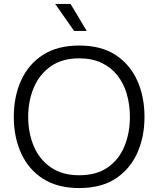

<svg xmlns="http://www.w3.org/2000/svg" viewBox="-20 -946 803 974"><path d="M382 8Q272 8 198.5 -39Q125 -86 87.5 -168Q50 -250 50 -353Q50 -457 87.5 -539Q125 -621 198.5 -668Q272 -715 382 -715Q492 -715 565 -668Q638 -621 675.5 -539Q713 -457 713 -353Q713 -250 675.5 -168Q638 -86 565 -39Q492 8 382 8ZM382 -57Q470 -57 527 -97Q584 -137 611.5 -204.5Q639 -272 639 -353Q639 -414 623.5 -468Q608 -522 576 -563Q544 -604 495.5 -627Q447 -650 382 -650Q295 -650 237.5 -609.5Q180 -569 151.5 -501.5Q123 -434 123 -353Q123 -273 151 -205.5Q179 -138 237 -97.5Q295 -57 382 -57ZM356 -789 260 -926H338L420 -789Z"/></svg>

Font: Onest Light
Style: Regular
Weight: 300
Designer: Dmitri Voloshin, Andrey Kudryavtsev
Foundry: Dmitri Voloshin, Andrey Kudryavtsev
Version: Version 1.000;gftools[0.9.33]